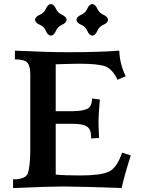

<svg xmlns="http://www.w3.org/2000/svg" viewBox="-20 -949 720 969"><path d="M593.8 0Q396.5 -7.3 298.8 -7.8Q228 -7.8 45.9 0V-43.9Q109.4 -43.9 120.4 -74.2Q131.3 -104.5 132.8 -182.6V-574.7Q132.8 -615.7 118.2 -632.6Q103.5 -649.4 55.2 -649.4V-693.4Q218.3 -685.5 324.7 -685.5Q483.9 -685.5 582 -693.4Q584 -626.5 614.3 -564.5L573.2 -546.4Q547.4 -601.1 510.7 -614.3Q474.1 -627.4 382.3 -627.4Q348.1 -627.4 261.2 -624.5V-387.7H342.8Q397.5 -388.2 420.7 -399.9Q443.8 -411.6 444.8 -451.7L483.9 -446.8Q477.1 -369.1 477.1 -335.4Q477.1 -309.1 480 -252.9L439.9 -250V-256.8Q439.9 -295.9 419.2 -310.1Q398.4 -324.2 347.2 -324.2H261.2V-67.9Q307.6 -63.5 385.3 -63.5Q487.3 -63.5 528.6 -82.3Q569.8 -101.1 596.2 -178.7L640.1 -164.6Q609.9 -70.8 593.8 0ZM445.8 -769Q430.2 -770.5 420.9 -792.7Q411.6 -814.9 389.4 -824.2Q367.2 -833.5 365.7 -849.1Q367.2 -864.7 389.4 -874.3Q411.6 -883.8 420.9 -905.5Q430.2 -927.2 445.8 -928.7Q461.4 -927.2 470.9 -905.5Q480.5 -883.8 502.2 -874.3Q523.9 -864.7 525.4 -849.1Q523.9 -833.5 502.2 -824.2Q480.5 -814.9 470.9 -792.7Q461.4 -770.5 445.8 -769ZM236.8 -769Q221.2 -770.5 211.9 -792.7Q202.6 -814.9 180.4 -824.2Q158.2 -833.5 156.7 -849.1Q158.2 -864.7 180.4 -874.3Q202.6 -883.8 211.9 -905.5Q221.2 -927.2 236.8 -928.7Q252.4 -927.2 262 -905.5Q271.5 -883.8 293.2 -874.3Q314.9 -864.7 316.4 -849.1Q314.9 -833.5 293.2 -824.2Q271.5 -814.9 262 -792.7Q252.4 -770.5 236.8 -769Z"/></svg>

Font: Kelvinch
Style: Bold
Weight: 700
Designer: Paul James Miller
Foundry: High-Logic / Made with FontCreator
Version: Version 3.501;March 28, 2021;FontCreator 13.0.0.2683 64-bit